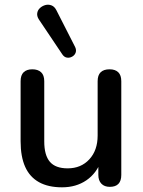

<svg xmlns="http://www.w3.org/2000/svg" viewBox="-20 -791 609 820"><path d="M245 9Q186 9 146.5 -13Q107 -35 87.5 -78.5Q68 -122 68 -188V-444Q68 -470 81 -482.5Q94 -495 118 -495Q142 -495 155.5 -482.5Q169 -470 169 -444V-187Q169 -128 193 -100Q217 -72 269 -72Q326 -72 361.5 -110.5Q397 -149 397 -212V-444Q397 -470 410 -482.5Q423 -495 448 -495Q472 -495 485 -482.5Q498 -470 498 -444V-44Q498 7 449 7Q426 7 413 -6.5Q400 -20 400 -44V-129L413 -107Q393 -51 349 -21Q305 9 245 9ZM246 -559 146 -708Q137 -722 139 -735Q141 -748 151 -757Q161 -766 174 -769.5Q187 -773 200 -768Q213 -763 221 -747L301 -590Q307 -577 303 -566Q299 -555 288 -549Q277 -543 265.5 -545Q254 -547 246 -559Z"/></svg>

Font: Nunito SemiBold
Style: Regular
Weight: 600
Designer: Vernon Adams
Foundry: Vernon Adams
Version: Version 3.602